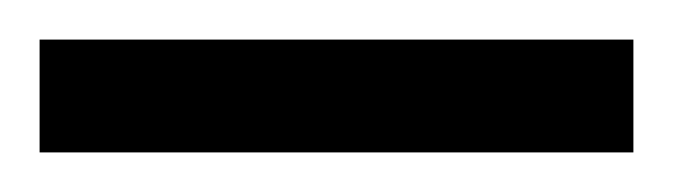

<svg xmlns="http://www.w3.org/2000/svg" viewBox="-20 -657 340 97"><path d="M0 -580V-637H300V-580Z"/></svg>

Font: Figtree Light Light
Style: Regular
Weight: 300
Version: Version 2.001;gftools[0.9.30]